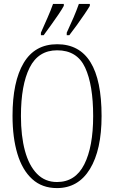

<svg xmlns="http://www.w3.org/2000/svg" viewBox="-20 -951 584 981"><path d="M271 10Q195 10 144.5 -36Q94 -82 69 -165Q44 -248 44 -359Q44 -534 101 -629.5Q158 -725 272 -725Q499 -725 499 -358Q499 -185 439.5 -87.5Q380 10 271 10ZM271 -21Q365 -21 410.5 -111Q456 -201 456 -358Q456 -517 415 -605.5Q374 -694 272 -694Q176 -694 131.5 -605.5Q87 -517 87 -358Q87 -256 107.5 -180.5Q128 -105 169 -63Q210 -21 271 -21ZM321 -784Q341 -827 356 -862Q371 -897 383 -931H439V-921Q429 -904 411 -877.5Q393 -851 372.5 -822.5Q352 -794 334 -771H321ZM189 -784Q208 -827 223.5 -862Q239 -897 251 -931H306V-921Q297 -904 279 -877.5Q261 -851 240.5 -822.5Q220 -794 203 -771H189Z"/></svg>

Font: Noto Serif Myanmar ExtraCondensed ExtraLight
Style: Regular
Weight: 200
Width: 2
Designer: Ben Mitchell and the Monotype Design Team
Foundry: Monotype Imaging Inc.
Version: Version 2.106; ttfautohint (v1.8.4.7-5d5b)